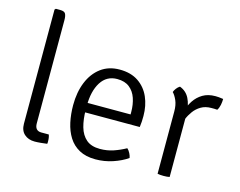

<svg xmlns="http://www.w3.org/2000/svg" viewBox="-102 -892 1328 1061"><g transform="rotate(15 562.0 -361.5)"><path d="M236 -54Q242 -39 242 -16Q242 -12.5 242 -8.8Q242 -5 241 -2Q227 0 206 2Q185 4 170 4Q134 4 111 -16.5Q88 -37 88 -76V-729L94 -735H119Q143 -735 149.5 -722.8Q156 -710.5 156 -687V-96Q156 -75 165.5 -64.5Q175 -54 193 -54Z M366 -224V-278H644V-292Q644 -334.5 632 -370Q620 -405.5 593.2 -426.8Q566.5 -448 523 -448Q462.5 -448 430.2 -396.8Q398 -345.5 398 -262V-240Q398 -184.5 410.2 -141.5Q422.5 -98.5 451 -74.2Q479.5 -50 529 -50Q569.5 -50 605.8 -62.2Q642 -74.5 675 -93Q685 -84 692.2 -69.8Q699.5 -55.5 701 -44Q666.5 -20 618.8 -4Q571 12 520 12Q464.5 12 426.8 -8.8Q389 -29.5 366.5 -65.5Q344 -101.5 334 -148Q324 -194.5 324 -246Q324 -320 347.5 -377.8Q371 -435.5 415.5 -468.8Q460 -502 523 -502Q587 -502 629.8 -473Q672.5 -444 693.8 -395.5Q715 -347 715 -288Q715 -270 714.2 -256Q713.5 -242 711 -224Z M1116 -493Q1116 -476.5 1112.5 -458.5Q1109 -440.5 1100 -427Q1092 -428 1083.2 -428Q1074.5 -428 1066 -428Q1032 -428 1007.5 -413.5Q983 -399 966.8 -376.8Q950.5 -354.5 941 -331Q931.5 -307.5 927 -289L914 -305Q914 -336.5 922.8 -370Q931.5 -403.5 950.5 -432.5Q969.5 -461.5 999.2 -479.2Q1029 -497 1071 -497Q1078.5 -497 1090.2 -496.2Q1102 -495.5 1116 -493ZM837 -458Q840 -468 848.8 -479.5Q857.5 -491 868 -497Q905.5 -483 923 -447.8Q940.5 -412.5 942 -363V0Q928.5 3 908 3Q886.5 3 873 0V-356Q873 -393 861.8 -418.8Q850.5 -444.5 837 -458Z"/></g></svg>

Font: Signika Negative Light
Style: Regular
Weight: 300
Designer: Anna Giedry
Foundry: Anna Giedry
Version: Version 2.001